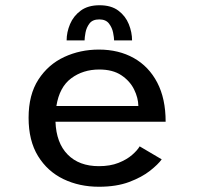

<svg xmlns="http://www.w3.org/2000/svg" viewBox="-20 -701 750 732"><path d="M596.5 -93.5Q583 -74.5 552 -50Q521 -25.5 472.5 -7.2Q424 11 357 11Q282.5 11 221.8 -18.2Q161 -47.5 125 -106Q89 -164.5 89 -252Q89 -340 126.5 -397.8Q164 -455.5 225 -483.8Q286 -512 357 -512Q432.5 -512 490 -479.8Q547.5 -447.5 579.5 -386.2Q611.5 -325 611.5 -237H191.5Q194.5 -156 238 -111.8Q281.5 -67.5 357 -67.5Q400 -67.5 431.5 -80Q463 -92.5 483.2 -110Q503.5 -127.5 512.5 -143ZM358.5 -436Q296.5 -436 251.5 -402.5Q206.5 -369 195 -297H507.5Q507 -328 491.2 -360Q475.5 -392 442.8 -414Q410 -436 358.5 -436ZM234 -547Q234 -578 247 -609Q260 -640 287.8 -660.5Q315.5 -681 359.5 -681Q404 -681 431.2 -660.5Q458.5 -640 471 -609Q483.5 -578 483.5 -547H415Q415 -557.5 411.2 -576.5Q407.5 -595.5 395.5 -611.2Q383.5 -627 358.5 -627Q333 -627 321.2 -611.5Q309.5 -596 306 -576.8Q302.5 -557.5 302.5 -547Z"/></svg>

Font: League Mono
Style: Regular
Weight: 400
Width: 6
Designer: Tyler Finck
Foundry: The League of Moveable Type / Tyler Finck
Version: Version 2.300;RELEASE